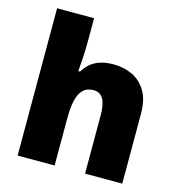

<svg xmlns="http://www.w3.org/2000/svg" viewBox="-111 -858 893 957"><g transform="rotate(15 335.0 -380.0)"><path d="M257 -652Q257 -591 254 -549Q251 -507 249 -485H258Q276 -514 298.5 -531Q321 -548 349 -555.5Q377 -563 410 -563Q465 -563 509 -542Q553 -521 579.5 -476.5Q606 -432 606 -360V0H414V-302Q414 -357 398 -385Q382 -413 348 -413Q314 -413 294 -393Q274 -373 265.5 -335.5Q257 -298 257 -243V0H66V-760H257Z"/></g></svg>

Font: Noto Sans Hebrew Black
Style: Regular
Weight: 900
Designer: Monotype Design Team
Foundry: Monotype Imaging Inc.
Version: Version 2.003